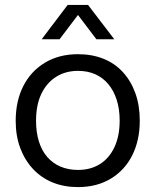

<svg xmlns="http://www.w3.org/2000/svg" viewBox="-20 -754 634 783"><path d="M298 9Q241 9 194.5 -10Q148 -29 114.5 -65Q81 -101 62.5 -150.5Q44 -200 44 -261Q44 -342 75 -403Q106 -464 163.5 -498.5Q221 -533 298 -533Q355 -533 401.5 -514.5Q448 -496 481 -460Q514 -424 532 -374Q550 -324 550 -262Q550 -182 519.5 -121Q489 -60 432 -25.5Q375 9 298 9ZM298 -61Q349 -61 387 -84.5Q425 -108 446.5 -153.5Q468 -199 468 -262Q468 -309 456 -346.5Q444 -384 422 -410.5Q400 -437 369 -451Q338 -465 298 -465Q247 -465 208.5 -440.5Q170 -416 148.5 -371Q127 -326 127 -261Q127 -215 138.5 -177.5Q150 -140 172.5 -114Q195 -88 227 -74.5Q259 -61 298 -61ZM150 -594 256 -734H339L446 -594H373L298 -693L223 -594Z"/></svg>

Font: Mona Sans ExtraLight
Style: Regular
Weight: 400
Version: Version 2.000